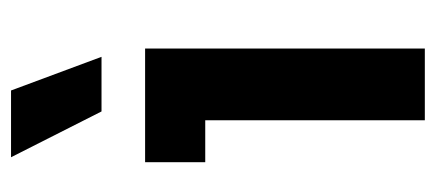

<svg xmlns="http://www.w3.org/2000/svg" viewBox="-241 -549 790 348"><g transform="rotate(-90 154.0 -375.0)"><path d="M110 0H240V-507H34V-398H110ZM225 -586 164 -750H43L126 -586Z"/></g></svg>

Font: Finlandica SemiBold
Style: Regular
Weight: 600
Designer: Niklas Ekholm, Juho Hiilivirta, Jaakko Suomalainen
Foundry: Helsinki Type Studio
Version: Version 2.000;Glyphs 3.2 (3202)